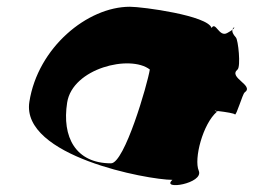

<svg xmlns="http://www.w3.org/2000/svg" viewBox="-20 -584 804 569"><path d="M67 -282C42 -121 418 -51 491 -51C455 -19 585 -40 569 -78C554 -113 581 -217 623 -253C621 -254 619 -255 616 -256H620C621 -255 621 -255 623 -254C624 -255 624 -254 625 -255C651 -252 674 -248 676 -245C680 -239 699 -306 705 -310C735 -331 655 -354 684 -378C694 -387 686 -466 679 -473C670 -483 667 -491 669 -496C666 -494 661 -490 653 -486C629 -473 619 -522 607 -501C596 -538 402 -564 365 -564C239 -564 92 -443 67 -282ZM179 -280C195 -382 366 -423 424 -378C417 -334 349 -100 309 -100C204 -100 163 -178 179 -280ZM623 -253V-254L624 -253C626 -252 625 -252 623 -253ZM669 -496C671 -505 680 -505 669 -496Z"/></svg>

Font: Ampere
Style: SCCndIta
Weight: 400
Version: Version 1